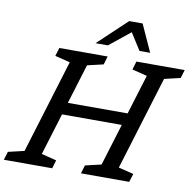

<svg xmlns="http://www.w3.org/2000/svg" viewBox="-117 -1034 1154 1134"><g transform="rotate(10 460.0 -467.5)"><path d="M263 -634.5 172.5 -657 188 -707H477.5L462.5 -657L366.5 -634.5L293.5 -396.5H652L725 -634.5L635 -657L650 -707H939.5L924.5 -657L828.5 -634.5L656.5 -72.5L747 -50L731.5 0H442L457 -50L553 -72.5L630 -323.5H271.5L194.5 -72.5L284.5 -50L269.5 0H-20.5L-5 -50L91 -72.5ZM393.5 -772 566.5 -935H647L721 -772H657L593 -873L467.5 -772Z"/></g></svg>

Font: Newsreader Caption
Style: Italic
Weight: 400
Italic angle: -17°
Designer: Hugues Gentile
Foundry: Production Type
Version: Version 1.001